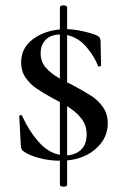

<svg xmlns="http://www.w3.org/2000/svg" viewBox="-20 -589 458 718"><path d="M231 11V102Q231 109 218 109Q204 109 204 102V12Q163 12 124.5 1.5Q86 -9 67 -24Q59 -28 58 -44L52 -153V-154Q52 -158 57 -158.5Q62 -159 63 -155Q88 -100 124 -59Q160 -18 204 -10V-207Q196 -212 180 -220Q140 -242 116 -258.5Q92 -275 75.5 -299Q59 -323 59 -355Q59 -408 100.5 -440.5Q142 -473 204 -479V-561Q204 -565 208 -567Q212 -569 218 -569Q223 -569 227 -567Q231 -565 231 -561V-480Q259 -479 289 -472.5Q319 -466 341 -457Q349 -453 352 -449Q355 -445 356 -438L358 -345Q358 -342 352.5 -340.5Q347 -339 346 -343Q336 -373 305.5 -410.5Q275 -448 231 -458V-281L253 -270Q296 -247 321.5 -230.5Q347 -214 365 -188.5Q383 -163 383 -128Q383 -74 341 -35Q299 4 231 11ZM204 -295V-460Q168 -459 150 -439.5Q132 -420 132 -390Q132 -359 150.5 -337Q169 -315 204 -295ZM304 -87Q304 -120 285 -145Q266 -170 231 -192V-8Q263 -10 283.5 -29.5Q304 -49 304 -87Z"/></svg>

Font: Cormorant SC SemiBold
Style: Regular
Weight: 600
Designer: Christian Thalmann (Catharsis Fonts)
Version: Version 3.000